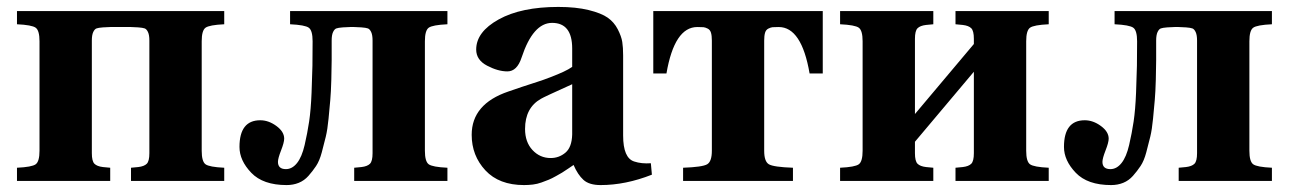

<svg xmlns="http://www.w3.org/2000/svg" viewBox="-20 -522 3719 554"><path d="M29 0V-38Q72 -40 83 -48Q94 -56 94 -87V-403Q94 -434 83 -442Q72 -450 29 -452V-490H627V-452Q584 -450 573 -442Q562 -434 562 -403V-87Q562 -56 573 -48Q584 -40 627 -38V0H358V-38L379 -40Q396 -42 403.5 -49.5Q411 -57 411 -80V-405Q411 -421 407 -429.5Q403 -438 397.5 -440Q392 -442 379 -443L358 -444H298L277 -443Q264 -442 258.5 -440Q253 -438 249 -429.5Q245 -421 245 -405V-80Q245 -57 252.5 -49.5Q260 -42 277 -40L298 -38V0Z M671 -98Q671 -175 731 -175Q755 -175 777.5 -158.5Q800 -142 800 -122Q800 -111 791 -88Q782 -65 782 -55Q782 -34 805 -34Q823 -34 837 -51.5Q851 -69 859 -103.5Q867 -138 872 -171.5Q877 -205 879 -254.5Q881 -304 881.5 -332.5Q882 -361 882 -403Q882 -434 871 -442Q860 -450 817 -452V-490H1271V-452Q1228 -450 1217 -442Q1206 -434 1206 -403V-87Q1206 -56 1217 -48Q1228 -40 1271 -38V0H1002V-38L1023 -40Q1040 -42 1047.5 -49.5Q1055 -57 1055 -80V-405Q1055 -421 1051 -429.5Q1047 -438 1041.5 -440Q1036 -442 1023 -443L1002 -444H990L969 -443Q956 -442 950.5 -440Q945 -438 941 -429.5Q937 -421 937 -405Q937 -369 937 -348.5Q937 -328 936 -292Q935 -256 933 -233.5Q931 -211 928 -179.5Q925 -148 920 -127.5Q915 -107 908.5 -82.5Q902 -58 892 -43Q882 -28 870 -14.5Q858 -1 842 5.5Q826 12 807 12Q739 12 705 -23.5Q671 -59 671 -98Z M1341 -133Q1341 -222 1447 -258Q1458 -262 1486.5 -271.5Q1515 -281 1531 -286Q1547 -291 1569 -299.5Q1591 -308 1606 -315Q1621 -322 1631 -329V-382Q1631 -456 1573 -456Q1518 -456 1485 -356Q1472 -316 1444 -316Q1417 -316 1385.5 -332.5Q1354 -349 1354 -379Q1354 -430 1419 -466Q1484 -502 1591 -502Q1642 -502 1678.5 -493Q1715 -484 1733.5 -471Q1752 -458 1762.5 -437.5Q1773 -417 1775.5 -401Q1778 -385 1778 -362V-131Q1778 -66 1810 -56Q1831 -49 1858 -51L1861 -18Q1785 12 1713 12Q1680 12 1663.5 -3Q1647 -18 1635 -46Q1632 -44 1619.5 -35.5Q1607 -27 1602 -24Q1597 -21 1584.5 -14Q1572 -7 1563.5 -3.5Q1555 0 1542.5 4.5Q1530 9 1517.5 10.5Q1505 12 1492 12Q1420 12 1380.5 -30.5Q1341 -73 1341 -133ZM1495 -150Q1495 -112 1516.5 -89Q1538 -66 1569 -66Q1593 -66 1611.5 -81.5Q1630 -97 1631 -134V-279Q1549 -242 1541 -237Q1495 -211 1495 -150Z M1865 -310V-490H2354V-310H2316Q2293 -444 2227 -444H2226Q2214 -444 2209 -443.5Q2204 -443 2197 -439.5Q2190 -436 2187.5 -427.5Q2185 -419 2185 -405V-87Q2185 -56 2198.5 -48Q2212 -40 2268 -38V0H1951V-38Q2007 -40 2020.5 -48Q2034 -56 2034 -87V-405Q2034 -419 2031.5 -427.5Q2029 -436 2022 -439.5Q2015 -443 2010 -443.5Q2005 -444 1993 -444H1992Q1926 -444 1903 -310Z M2404 0V-38Q2447 -40 2458 -48Q2469 -56 2469 -87V-403Q2469 -434 2458 -442Q2447 -450 2404 -452V-490H2673V-452L2652 -450Q2635 -448 2627.5 -440.5Q2620 -433 2620 -410V-193L2790 -395V-410Q2790 -433 2782.5 -440.5Q2775 -448 2758 -450L2737 -452V-490H3006V-452Q2963 -450 2952 -442Q2941 -434 2941 -403V-87Q2941 -56 2952 -48Q2963 -40 3006 -38V0H2737V-38L2758 -40Q2775 -42 2782.5 -49.5Q2790 -57 2790 -80V-315L2620 -113V-80Q2620 -57 2627.5 -49.5Q2635 -42 2652 -40L2673 -38V0Z M3050 -98Q3050 -175 3110 -175Q3134 -175 3156.5 -158.5Q3179 -142 3179 -122Q3179 -111 3170 -88Q3161 -65 3161 -55Q3161 -34 3184 -34Q3202 -34 3216 -51.5Q3230 -69 3238 -103.5Q3246 -138 3251 -171.5Q3256 -205 3258 -254.5Q3260 -304 3260.5 -332.5Q3261 -361 3261 -403Q3261 -434 3250 -442Q3239 -450 3196 -452V-490H3650V-452Q3607 -450 3596 -442Q3585 -434 3585 -403V-87Q3585 -56 3596 -48Q3607 -40 3650 -38V0H3381V-38L3402 -40Q3419 -42 3426.5 -49.5Q3434 -57 3434 -80V-405Q3434 -421 3430 -429.5Q3426 -438 3420.5 -440Q3415 -442 3402 -443L3381 -444H3369L3348 -443Q3335 -442 3329.5 -440Q3324 -438 3320 -429.5Q3316 -421 3316 -405Q3316 -369 3316 -348.5Q3316 -328 3315 -292Q3314 -256 3312 -233.5Q3310 -211 3307 -179.5Q3304 -148 3299 -127.5Q3294 -107 3287.5 -82.5Q3281 -58 3271 -43Q3261 -28 3249 -14.5Q3237 -1 3221 5.5Q3205 12 3186 12Q3118 12 3084 -23.5Q3050 -59 3050 -98Z"/></svg>

Font: Heuristica
Style: Bold
Weight: 700
Version: Version 1.0.2